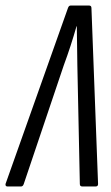

<svg xmlns="http://www.w3.org/2000/svg" viewBox="-50 -675 402 695"><path d="M-23 0Q-31 0 -30 -9L196 -646Q199 -655 206 -655H272Q281 -655 281 -646L305 -9Q305 0 296 0H248Q239 0 239 -9L230 -439Q229 -478 229 -511.5Q229 -545 228 -580H227Q217 -545 205.5 -509.5Q194 -474 181 -439L36 -9Q33 0 26 0Z"/></svg>

Font: Sofia Sans Extra Condensed
Style: Italic
Weight: 400
Italic angle: -9°
Designer: Botio Nikoltchev, Ani Petrova
Foundry: lettersoup
Version: Version 4.101; ttfautohint (v1.8.4.7-5d5b)